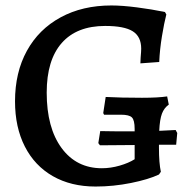

<svg xmlns="http://www.w3.org/2000/svg" viewBox="-20 -671 712 703"><path d="M562 -141V-130Q562 -74 569 -42L562 -32Q524 -14 459.5 -1Q395 12 330 12Q240 12 173.5 -26Q107 -64 71 -134.5Q35 -205 35 -300Q35 -406 78.5 -485Q122 -564 202 -607.5Q282 -651 388 -651Q427 -651 481.5 -644Q536 -637 584 -627L589 -618Q581 -587 573 -538.5Q565 -490 563 -444L494 -439L495 -461Q497 -483 497 -493Q497 -537 466 -556.5Q435 -576 365 -576Q261 -576 206 -513.5Q151 -451 151 -332Q151 -203 205.5 -129Q260 -55 353 -55Q385 -55 418 -64.5Q451 -74 473 -88V-140L346 -139L340 -147L347 -191Q382 -190 473 -190V-199Q473 -231 463 -241Q453 -251 423 -251H361L358 -257L367 -316Q422 -313 500 -313Q559 -313 592 -318L598 -288Q581 -276 573 -255Q565 -234 563 -192L623 -195L629 -184L625 -141Z"/></svg>

Font: Alegreya Medium
Style: Regular
Weight: 500
Designer: Juan Pablo del Peral
Foundry: Huerta Tipografica
Version: Version 2.007; ttfautohint (v1.6)